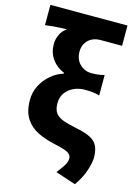

<svg xmlns="http://www.w3.org/2000/svg" viewBox="-146 -874 824 1162"><g transform="rotate(15 266.0 -293.0)"><path d="M444 212 317 170Q334 148 346 131.5Q358 115 364.5 100.5Q371 86 371 71Q371 56 361.5 45.5Q352 35 328.5 26.5Q305 18 261 9Q202 -4 154 -27.5Q106 -51 77.5 -95Q49 -139 49 -210Q49 -260 70.5 -301.5Q92 -343 127.5 -373.5Q163 -404 206 -417V-422Q157 -442 129 -482Q101 -522 101 -574Q101 -604 114.5 -633.5Q128 -663 155 -681Q133 -680 114 -679.5Q95 -679 73 -677Q51 -675 20 -671V-798H503V-671H369Q338 -671 314.5 -659Q291 -647 277 -624Q263 -601 263 -568Q263 -548 270 -529Q277 -510 290.5 -495.5Q304 -481 323 -472Q342 -463 365 -463Q389 -463 406.5 -465Q424 -467 447 -473V-345Q422 -352 400 -354Q378 -356 355 -356Q317 -356 285 -341Q253 -326 234 -299Q215 -272 215 -235Q215 -195 231 -173.5Q247 -152 280.5 -140Q314 -128 364 -118Q425 -106 457 -88.5Q489 -71 501.5 -43Q514 -15 514 28Q514 56 498 107Q482 158 444 212Z"/></g></svg>

Font: Noto Sans SC ExtraBold
Style: Regular
Weight: 800
Designer: Ryoko NISHIZUKA 西塚涼子 (kana, bopomofo & ideographs); Paul D. Hunt (Latin, Greek & Cyrillic); Sandoll Communications 산돌커뮤니
Foundry: Adobe
Version: Version 2.004-H2;hotconv 1.0.118;makeotfexe 2.5.65603